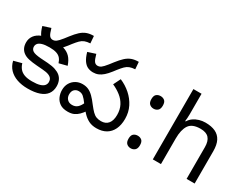

<svg xmlns="http://www.w3.org/2000/svg" viewBox="-77 -1272 2299 1797"><g transform="rotate(30 1072.5 -373.0)"><path d="M234 -425Q205 -425 178.5 -436Q152 -447 130 -477.5Q108 -508 92 -564L175 -591Q190 -536 204 -518Q218 -500 240 -500Q260 -500 277.5 -512.5Q295 -525 327 -565L358 -605Q392 -649 420.5 -675Q449 -701 481 -713Q513 -725 557 -725L563 -648Q528 -646 504.5 -637Q481 -628 461.5 -608.5Q442 -589 416 -556L393 -526Q365 -490 340 -468Q315 -446 289.5 -435.5Q264 -425 234 -425ZM264 12Q200 12 148.5 -6Q97 -24 63.5 -59Q30 -94 18 -146L104 -169Q113 -138 131.5 -115Q150 -92 182.5 -79.5Q215 -67 267 -67Q320 -67 350.5 -76.5Q381 -86 394.5 -102.5Q408 -119 408 -141Q408 -161 398 -176Q388 -191 364 -200.5Q340 -210 297 -213L232 -218Q180 -222 142.5 -230.5Q105 -239 81 -258Q60 -274 48.5 -298.5Q37 -323 37 -357Q37 -398 61 -430.5Q85 -463 132.5 -481.5Q180 -500 252 -500Q318 -500 362.5 -487.5Q407 -475 436.5 -444.5Q466 -414 484 -360L398 -338Q389 -367 372.5 -386.5Q356 -406 327 -415.5Q298 -425 252 -425Q202 -425 173 -416Q144 -407 132 -392Q120 -377 120 -358Q120 -331 142.5 -315.5Q165 -300 231 -295L308 -290Q360 -286 392.5 -275Q425 -264 446 -247Q469 -228 480 -201Q491 -174 491 -142Q491 -92 465.5 -57.5Q440 -23 389.5 -5.5Q339 12 264 12Z M719 -425Q690 -425 663.5 -436Q637 -447 615 -477.5Q593 -508 577 -564L660 -591Q675 -536 689 -518Q703 -500 725 -500Q745 -500 762.5 -512.5Q780 -525 812 -565L843 -605Q877 -649 905.5 -675Q934 -701 966 -713Q998 -725 1042 -725L1048 -648Q1013 -646 989.5 -637Q966 -628 946.5 -608.5Q927 -589 901 -556L878 -526Q850 -490 825 -468Q800 -446 774.5 -435.5Q749 -425 719 -425ZM1007 12Q959 12 923.5 -6Q888 -24 858 -56Q828 -88 795 -131Q766 -171 745 -189Q724 -207 694 -207Q666 -207 647.5 -189Q629 -171 629 -136Q629 -105 648.5 -84Q668 -63 702 -63Q736 -63 758.5 -83Q781 -103 797 -141L850 -81Q831 -54 810 -33Q789 -12 762.5 0Q736 12 697 12Q644 12 612 -10Q580 -32 565.5 -66.5Q551 -101 551 -138Q551 -182 570 -214Q589 -246 621 -264Q653 -282 692 -282Q728 -282 756 -269.5Q784 -257 811 -230.5Q838 -204 870 -161Q897 -126 918 -105Q939 -84 961 -75.5Q983 -67 1012 -67Q1062 -67 1088.5 -99.5Q1115 -132 1115 -193Q1115 -251 1092 -294.5Q1069 -338 1029 -369.5Q989 -401 939 -423L977 -500Q1039 -474 1089 -430Q1139 -386 1168.5 -327.5Q1198 -269 1198 -198Q1198 -132 1175.5 -85Q1153 -38 1110.5 -13Q1068 12 1007 12Z M1380 -414Q1354 -414 1336 -430Q1318 -446 1318 -482Q1318 -520 1336 -535Q1354 -550 1380 -550Q1406 -550 1424 -535Q1442 -520 1442 -482Q1442 -446 1424 -430Q1406 -414 1380 -414ZM1380 14Q1354 14 1336 -2Q1318 -18 1318 -54Q1318 -92 1336 -107Q1354 -122 1380 -122Q1406 -122 1424 -107Q1442 -92 1442 -54Q1442 -18 1424 -2Q1406 14 1380 14Z M1700 -537Q1700 -518 1698.5 -498Q1697 -478 1695 -462H1701Q1718 -490 1744 -508Q1770 -526 1802 -535.5Q1834 -545 1868 -545Q1933 -545 1976.5 -524.5Q2020 -504 2042 -461Q2064 -418 2064 -349V0H1977V-343Q1977 -408 1948 -440Q1919 -472 1857 -472Q1767 -472 1733.5 -421.5Q1700 -371 1700 -277V0H1612V-760H1700Z"/></g></svg>

Font: hexltelugu05
Style: Book
Weight: 400
Designer: Jelle Bosma - Monotype Design Team
Foundry: Monotype Imaging Inc.
Version: Version 2.003